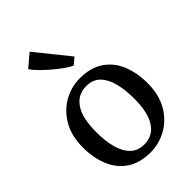

<svg xmlns="http://www.w3.org/2000/svg" viewBox="-259 -978 1088 1088"><g transform="rotate(-45 285.0 -434.0)"><path d="M26 -279.5Q26 -373 64 -437.8Q102 -502.5 162.5 -536.2Q223 -570 290 -570Q378 -570 434 -531.5Q490 -493 516.8 -427.2Q543.5 -361.5 543.5 -279.5Q543.5 -185.5 505.5 -120.8Q467.5 -56 407 -22.5Q346.5 11 279 11Q191.5 11 135.5 -27.5Q79.5 -66 52.8 -131.8Q26 -197.5 26 -279.5ZM285.5 -46Q353 -46 390.5 -102.2Q428 -158.5 428 -272Q428 -340.5 414 -395.2Q400 -450 368.8 -481.5Q337.5 -513 285.5 -513Q217 -513 179 -457Q141 -401 141 -287Q141 -217.5 155.5 -163Q170 -108.5 201.8 -77.2Q233.5 -46 285.5 -46ZM317 -645.5Q298 -653.5 269.5 -673.8Q241 -694 210.8 -719.8Q180.5 -745.5 156 -770.8Q131.5 -796 121 -813.5L196.5 -877.5L357 -678.5L318 -645.5Z"/></g></svg>

Font: Merriweather
Style: Regular
Weight: 400
Designer: Eben Sorkin
Foundry: Eben Sorkin
Version: Version 2.100; ttfautohint (v1.7.19-72a1) -l 8 -r 50 -G 200 